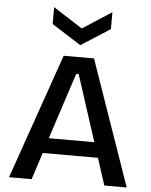

<svg xmlns="http://www.w3.org/2000/svg" viewBox="-60 -959 792 1008"><g transform="rotate(5 336.0 -455.0)"><path d="M26 0 256 -660H416L646 0H528L482 -142H191L145 0ZM330 -571 216 -222H456L343 -571ZM184 -910 338 -811 491 -910V-821L338 -723L184 -821Z"/></g></svg>

Font: Bricolage Grotesque 10pt Medium
Style: Regular
Weight: 500
Designer: Mathieu Triay
Foundry: Atelier Triay
Version: Version 1.000; ttfautohint (v1.8.4.7-5d5b);gftools[0.9.32]